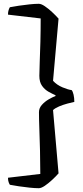

<svg xmlns="http://www.w3.org/2000/svg" viewBox="-20 -820 434 1010"><path d="M184 170Q163 170 135 167Q107 164 79.5 160Q52 156 32 152Q29 148 25.5 138.5Q22 129 22 115L192 95Q192 35 190.5 -26Q189 -87 187 -140.5Q185 -194 185 -230Q185 -251 200 -268Q215 -285 235.5 -297Q256 -309 272 -315V-319Q256 -326 236 -337Q216 -348 201.5 -368Q187 -388 187 -421Q187 -449 189 -495Q191 -541 192.5 -599.5Q194 -658 194 -723L22 -743Q22 -757 25.5 -767.5Q29 -778 32 -782Q52 -786 79.5 -790Q107 -794 135 -797Q163 -800 184 -800Q197 -800 215.5 -787.5Q234 -775 253.5 -757Q273 -739 288 -722L259 -395Q279 -373 309 -360.5Q339 -348 357 -346Q363 -339 367 -322Q371 -305 371 -284Q356 -281 334 -275Q312 -269 291.5 -260.5Q271 -252 259 -241L288 92Q273 109 253.5 127Q234 145 215.5 157.5Q197 170 184 170Z"/></svg>

Font: Texturina 12pt Medium
Style: Regular
Weight: 500
Designer: Guillermo Torres Carreño
Foundry: Omnibus-Type
Version: Version 1.002